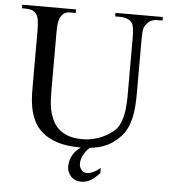

<svg xmlns="http://www.w3.org/2000/svg" viewBox="-57 -714 837 949"><g transform="rotate(5 361.5 -239.0)"><path d="M471.7 133.8Q463.4 142.1 454.1 151.1Q444.8 160.2 433.8 167.5Q422.9 174.8 409.7 179.4Q396.5 184.1 380.4 184.1Q364.7 184.1 351.8 178.5Q338.9 172.9 329.8 163.3Q320.8 153.8 315.7 141.1Q310.5 128.4 310.5 114.3Q310.5 80.1 329.1 51.8Q341.3 32.7 364.7 15.6H360.8Q293 15.6 247.3 0.5Q201.7 -14.6 172.9 -39.3Q144 -64 129.2 -95.7Q114.3 -127.4 108.2 -160.9Q102.1 -194.3 101.6 -227.1Q101.1 -259.8 101.1 -285.6V-545.4Q101.1 -576.2 97.2 -595.9Q93.3 -615.7 84.5 -625.5Q76.7 -635.7 63.2 -640.1Q49.8 -644.5 29.8 -644.5H14.6V-662.1H281.7V-644.5H256.8Q236.8 -644.5 226.6 -638.2Q216.3 -631.8 207.5 -618.7Q202.1 -608.9 198.7 -591.1Q195.3 -573.2 195.3 -545.4V-256.3Q195.3 -234.9 196.3 -209.2Q197.3 -183.6 202.4 -158.2Q207.5 -132.8 218.3 -108.9Q229 -85 248 -66.4Q267.1 -47.9 296.4 -36.9Q325.7 -25.9 367.7 -25.9Q397.5 -25.9 422.6 -32Q447.8 -38.1 467.8 -47.4Q487.8 -56.6 502.7 -66.9Q517.6 -77.1 526.4 -85.4Q539.1 -97.2 547.4 -113.5Q555.7 -129.9 560.8 -148.2Q565.9 -166.5 568.4 -185.5Q570.8 -204.6 571.8 -221.9Q572.8 -239.3 572.8 -253.4V-545.4Q572.8 -576.2 569.6 -595.7Q566.4 -615.2 559.1 -623.5Q539.6 -644.5 502.4 -644.5H477.5V-662.1H712.4V-644.5H687Q666.5 -644.5 652.6 -636.2Q638.7 -627.9 627.4 -610.8Q621.6 -604 619.4 -586.9Q617.2 -569.8 617.2 -542V-272.5Q617.2 -238.3 614.7 -207.3Q612.3 -176.3 605.7 -149.2Q599.1 -122.1 587.9 -99.1Q576.7 -76.2 559.1 -57.6Q541 -38.6 521.5 -24.9Q502 -11.2 478.5 -2.2Q455.1 6.8 426.3 11.2Q418 12.2 409.2 13.2L408.2 14.2Q397.9 23.4 388.7 35.9Q379.4 48.3 373.3 63.7Q367.2 79.1 367.2 97.2Q367.2 104 369.6 111.3Q372.1 118.7 377 124.8Q381.8 130.9 388.4 134.8Q395 138.7 403.8 138.7Q418.9 138.7 436.5 130.9Q454.1 123 471.7 106.9Z"/></g></svg>

Font: Doulos SIL Am
Style: Regular
Weight: 400
Designer: Walt Agee, Victor Gaultney, Peter Martin, Debbi Hosken, Becca Hirsbrunner
Foundry: SIL International
Version: Version 5.000